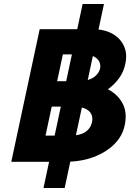

<svg xmlns="http://www.w3.org/2000/svg" viewBox="-20 -803 677 953"><path d="M36 0 177 -658H441Q498 -658 538 -635.5Q578 -613 595.5 -574Q613 -535 602 -486Q594 -446 570 -413.5Q546 -381 513 -358Q480 -335 441 -322.5Q402 -310 364 -310L381 -389Q454 -389 507.5 -364Q561 -339 587 -292.5Q613 -246 599 -181Q588 -128 547.5 -87.5Q507 -47 444.5 -23.5Q382 0 302 0ZM206 -130H329Q376 -130 402.5 -147Q429 -164 436 -194Q442 -218 433.5 -236Q425 -254 402.5 -264Q380 -274 344 -274H220L248 -400H367Q399 -400 422 -408Q445 -416 459 -431Q473 -446 477 -464Q480 -481 473 -496.5Q466 -512 446 -522.5Q426 -533 387 -533H292ZM196 130 390 -783H496L301 130Z"/></svg>

Font: Ysabeau Infant Black
Style: Italic
Weight: 900
Italic angle: -12°
Designer: Christian Thalmann (Catharsis Fonts)
Version: Version 2.001;gftools[0.9.30]; featfreeze: ss01,ss02,lnum